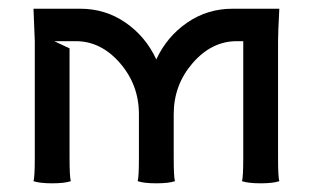

<svg xmlns="http://www.w3.org/2000/svg" viewBox="-20 -420 720 442"><path d="M60.1 -58.1V-325.2L57.1 -399.9H165Q222.7 -399.9 269 -367.9Q315.4 -335.9 339.8 -283.2Q364.3 -335.9 410.9 -367.9Q457.5 -399.9 515.1 -399.9H623Q620.1 -345.2 620.1 -325.2V-58.1Q620.1 -11.7 623 -2.9Q608.4 2 580.1 2Q551.8 2 537.1 -2.9Q540 -11.7 540 -58.1V-325.2H524.9Q467.3 -325.2 423.6 -274.9Q379.9 -224.6 379.9 -157.2V-58.1Q379.9 -11.7 382.8 -2.9Q368.2 2 339.8 2Q311.5 2 296.9 -2.9Q299.8 -11.7 299.8 -58.1V-157.2Q299.8 -224.6 256.1 -274.9Q212.4 -325.2 154.8 -325.2H105L140.1 -308.6V-58.1Q140.1 -11.7 143.1 -2.9Q128.4 2 100.1 2Q71.8 2 57.1 -2.9Q60.1 -11.7 60.1 -58.1Z"/></svg>

Font: Nikodecs
Style: Medium
Weight: 500
Version: Version 0.29